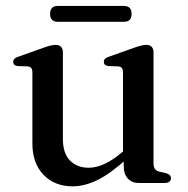

<svg xmlns="http://www.w3.org/2000/svg" viewBox="-20 -630 646 661"><path d="M406 -58V-90.5L403.5 -93.5V-379Q403.5 -390.5 399.8 -395.5Q396 -400.5 387 -401.5L353 -402.5Q344.5 -404 341 -407.5Q337.5 -411 337.5 -417Q337.5 -423.5 341.8 -427.8Q346 -432 357 -435.5L440 -465Q455.5 -470.5 465.5 -473Q475.5 -475.5 483.5 -475.5Q496 -475.5 502.2 -468.8Q508.5 -462 508.5 -450V-68.5Q508.5 -55 513.5 -48.2Q518.5 -41.5 528.5 -39L551 -34Q560 -31.5 564.2 -27.2Q568.5 -23 568.5 -16.5Q568.5 -9 563 -4.5Q557.5 0 546 0H457.5Q434.5 0 420.2 -15.2Q406 -30.5 406 -58ZM91.5 -136V-379Q91.5 -390.5 87.8 -395.5Q84 -400.5 75 -401.5L41 -402.5Q32.5 -404 29 -407.5Q25.5 -411 25.5 -417Q25.5 -423.5 29.8 -427.8Q34 -432 45 -435.5L128 -465Q144.5 -471 154.2 -473.2Q164 -475.5 170.5 -475.5Q184 -475.5 190.2 -468.8Q196.5 -462 196.5 -450V-152Q196.5 -102 221 -77.2Q245.5 -52.5 285.5 -52.5Q310.5 -52.5 339 -65.2Q367.5 -78 400.5 -106L422 -124L441 -104.5L419.5 -85.5Q360 -32 315.5 -10.2Q271 11.5 230.5 11.5Q168 11.5 129.8 -28.2Q91.5 -68 91.5 -136ZM152.5 -582Q152.5 -596 159.2 -602.8Q166 -609.5 178 -609.5H407.5Q419.5 -609.5 426.2 -603Q433 -596.5 433 -582Q433 -568 426.2 -561.5Q419.5 -555 407.5 -555H178Q166 -555 159.2 -561.8Q152.5 -568.5 152.5 -582Z"/></svg>

Font: Fraunces Wonky
Style: Regular
Weight: 400
Version: Version 1.000;[b76b70a41]